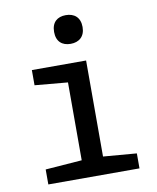

<svg xmlns="http://www.w3.org/2000/svg" viewBox="-85 -830 733 896"><g transform="rotate(-10 281.5 -382.0)"><path d="M288 -628C328 -628 356 -651 356 -696C356 -742 328 -764 288 -764C248 -764 221 -742 221 -696C221 -650 248 -628 288 -628ZM71 0H503V-71L345 -84V-539H88V-467L244 -453V-84L71 -71Z"/></g></svg>

Font: Noto Sans Mono SemiCondensed Medium
Style: Regular
Weight: 500
Width: 4
Designer: Monotype Design Team
Foundry: Monotype Imaging Inc.
Version: Version 2.014